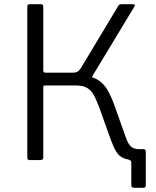

<svg xmlns="http://www.w3.org/2000/svg" viewBox="-20 -762 745 914"><path d="M619 132Q605 132 605 119V11Q605 6 602 3Q599 0 592 -2L587 -62Q592 -56 595.5 -54Q599 -52 606 -52H663Q674 -52 674 -40V119Q674 126 671.5 129Q669 132 662 132ZM122 0Q115 0 112.5 -3Q110 -6 110 -12V-730Q110 -742 121 -742H175Q186 -742 186 -730V-427Q186 -416 196 -416H348L365 -401Q410 -401 439.5 -385.5Q469 -370 489 -338Q509 -306 527 -254L580 -105Q590 -77 603.5 -64.5Q617 -52 643 -52Q653 -52 653 -42V-10Q653 0 643 0H624Q589 0 567.5 -9.5Q546 -19 533 -40.5Q520 -62 507 -98L454 -246Q441 -282 428.5 -306Q416 -330 396.5 -342.5Q377 -355 343 -355H193Q186 -355 186 -347V-12Q186 0 172 0ZM325 -380V-416Q345 -416 354 -424.5Q363 -433 373 -451L543 -734Q547 -742 559 -742H614Q619 -742 621 -739Q623 -736 620 -731L420 -400Q418 -395 419.5 -391Q421 -387 427 -383Z"/></svg>

Font: Libre Franklin Light
Style: Regular
Weight: 300
Designer: Pablo Impallari, Rodrigo Fuenzalida, Nhung Nguyen
Foundry: Impallari Type
Version: Version 3.000